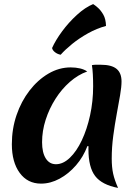

<svg xmlns="http://www.w3.org/2000/svg" viewBox="-20 -887 675 940"><path d="M408 -172Q388 -119 352 -77.5Q316 -36 271.5 -12Q227 12 181 12Q115 12 76.5 -40.5Q38 -93 38 -181Q38 -256 61 -323.5Q84 -391 124.5 -443.5Q165 -496 217 -526.5Q269 -557 326 -557Q351 -557 372 -552Q393 -547 407 -537Q362 -521 322 -486Q282 -451 251.5 -403Q221 -355 203.5 -300.5Q186 -246 186 -191Q186 -140 204 -111.5Q222 -83 254 -83Q289 -83 322 -114.5Q355 -146 380.5 -200Q406 -254 421 -322.5Q436 -391 436 -465Q436 -496 434.5 -523Q433 -550 430 -568Q439 -570 447 -570Q455 -570 474 -570Q526 -570 550.5 -550Q575 -530 575 -488Q575 -462 568 -421Q561 -380 551.5 -329Q542 -278 534.5 -222Q527 -166 527 -111Q527 -68 534 -36.5Q541 -5 558 33Q479 18 446 -25Q413 -68 413 -156Q413 -162 413 -164.5Q413 -167 414 -170ZM235 -652Q252 -690 284 -733.5Q316 -777 356.5 -814Q397 -851 436 -867Q446 -861 460 -848.5Q474 -836 486 -815Q498 -794 499 -760Q454 -748 411 -724Q368 -700 333.5 -672Q299 -644 277 -619Q261 -622 249 -631.5Q237 -641 235 -652Z"/></svg>

Font: Merienda
Style: Bold
Weight: 700
Designer: Eduardo Rodriguez Tunni
Foundry: Eduardo Rodriguez Tunni
Version: Version 2.001